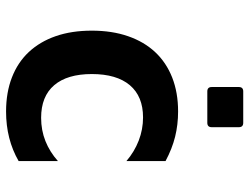

<svg xmlns="http://www.w3.org/2000/svg" viewBox="-116 -704 833 642"><g transform="rotate(90 301.0 -382.5)"><path d="M285.2 -658.7Q270.5 -658.7 270.5 -673.3V-764.2Q270.5 -778.8 285.2 -778.8H390.1Q404.8 -778.8 404.8 -764.2V-673.3Q404.8 -658.7 390.1 -658.7ZM352.5 14.2Q288.6 14.2 238.3 -5.4Q188 -24.9 153.3 -62Q118.7 -99.1 100.3 -152.1Q82 -205.1 82 -272.5Q82 -340.3 100.6 -393.8Q119.1 -447.3 153.8 -484.4Q188.5 -521.5 238.8 -541.3Q289.1 -561 352.1 -561Q396.5 -561 436.8 -551Q477.1 -541 518.1 -519V-388.2Q486.8 -415 449.5 -429.4Q412.1 -443.8 372.1 -443.8Q301.8 -443.8 264.4 -399.7Q227.1 -355.5 227.1 -272.5Q227.1 -190.4 264.4 -146.7Q301.8 -103 373.5 -103Q415 -103 451.2 -117.4Q487.3 -131.8 518.1 -159.2V-27.8Q445.3 14.2 352.5 14.2Z"/></g></svg>

Font: Hack
Style: Bold
Weight: 700
Monospace: yes
Designer: Christopher Simpkins
Foundry: Christopher Simpkins
Version: Version 2.017